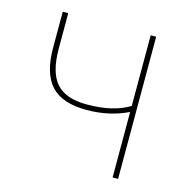

<svg xmlns="http://www.w3.org/2000/svg" viewBox="-83 -598 657 677"><g transform="rotate(15 245.0 -259.5)"><path d="M386 0V-239Q318 -206 235 -206Q146 -206 105.5 -250Q65 -294 65 -388V-519H85V-390Q85 -303 119.5 -264Q154 -225 231 -225Q328 -225 386 -261V-519H406V0Z"/></g></svg>

Font: Raleway-v4020 Thin
Style: Regular
Weight: 250
Designer: Matt McInerney, Pablo Impallari, Rodrigo Fuenzalida
Foundry: Matt McInerney, Pablo Impallari, Rodrigo Fuenzalida
Version: Version 4.020;PS 004.020;hotconv 1.0.88;makeotf.lib2.5.64775